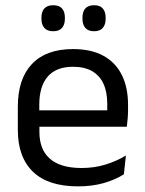

<svg xmlns="http://www.w3.org/2000/svg" viewBox="-20 -684 540 716"><path d="M271 11Q159.5 11 103 -43.5Q46.5 -98 46.5 -199.5V-286.5Q46.5 -389.5 99 -445.2Q151.5 -501 252.5 -501Q320.5 -501 366 -475.8Q411.5 -450.5 434.5 -404Q457.5 -357.5 457.5 -293V-275Q457.5 -259 456.2 -243Q455 -227 453 -211.5H378.5Q379.5 -235.5 379.8 -257Q380 -278.5 380 -296.5Q380 -341 365.8 -371.8Q351.5 -402.5 323.2 -418.8Q295 -435 252.5 -435Q189.5 -435 158 -398.5Q126.5 -362 126.5 -294V-247.5L127 -237.5V-191Q127 -160.5 136 -136Q145 -111.5 164.2 -93.8Q183.5 -76 213.2 -66.8Q243 -57.5 284 -57.5Q331.5 -57.5 372.5 -70Q413.5 -82.5 449.5 -104L442 -34Q409.5 -13.5 366.5 -1.2Q323.5 11 271 11ZM436 -211.5H89V-272.5H436ZM178 -567.5Q156.5 -567.5 145.5 -579.8Q134.5 -592 134.5 -614.5V-618Q134.5 -640.5 145.5 -652.5Q156.5 -664.5 178 -664.5Q200.5 -664.5 211.2 -652.5Q222 -640.5 222 -618V-614.5Q222 -592 211.2 -579.8Q200.5 -567.5 178 -567.5ZM331 -567.5Q309 -567.5 298.2 -579.8Q287.5 -592 287.5 -614.5V-618Q287.5 -640.5 298.2 -652.5Q309 -664.5 331 -664.5Q352.5 -664.5 363.2 -652.5Q374 -640.5 374 -618V-614.5Q374 -592 363.2 -579.8Q352.5 -567.5 331 -567.5Z"/></svg>

Font: Anek Devanagari
Style: Regular
Weight: 400
Designer: Kailash Malviya (Devanagari) & Yesha Goshar (Latin)
Foundry: Ek Type
Version: Version 1.003